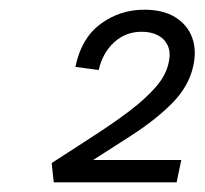

<svg xmlns="http://www.w3.org/2000/svg" viewBox="-20 -782 422 396"><path d="M86.6 -445.7Q129.5 -473.8 170.6 -500.1Q211.6 -526.4 245.5 -551.9Q279.4 -577.4 301.4 -602.6Q323.4 -627.9 328.2 -654.5Q332.5 -675 325.5 -689Q318.6 -702.9 304.7 -709.7Q290.8 -716.5 272.4 -716.5Q239 -716.5 215.2 -694.6Q191.5 -672.7 183.6 -637.6L135.5 -644Q147.5 -703 187.3 -732.5Q227.1 -762 277.7 -762Q316.3 -762 341.4 -746.5Q366.5 -731 376.3 -704.5Q386 -678 378.5 -645.5Q369.5 -604.4 336 -570.1Q302.6 -535.9 250 -502Q197.4 -468 129.6 -424.7L151.7 -452H353.9L344.3 -406H90.8Z"/></svg>

Font: Ysabeau
Style: Bold Italic
Weight: 700
Italic angle: -12°
Designer: Christian Thalmann (Catharsis Fonts)
Version: Version 2.002